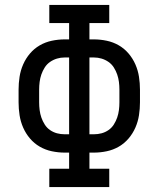

<svg xmlns="http://www.w3.org/2000/svg" viewBox="-20 -755 640 775"><path d="M179 0V-74H259V-139H241Q215 -139 189 -144.5Q163 -150 140.5 -163Q118 -176 101 -196Q84 -216 73.5 -240Q63 -264 59 -290Q55 -316 55 -342V-393Q55 -419 59 -445Q63 -471 73.5 -495Q84 -519 101 -539Q118 -559 140.5 -572Q163 -585 189 -590.5Q215 -596 241 -596H259V-662H179V-735H421V-662H341V-596H359Q385 -596 411 -590.5Q437 -585 459.5 -572Q482 -559 499 -539Q516 -519 526.5 -495Q537 -471 541 -445Q545 -419 545 -393V-342Q545 -316 541 -290Q537 -264 526.5 -240Q516 -216 499 -196Q482 -176 459.5 -163Q437 -150 411 -144.5Q385 -139 359 -139H341V-74H421V0ZM241 -213H259V-523H241Q225 -523 210 -518.5Q195 -514 182 -505Q169 -496 160.5 -482.5Q152 -469 147 -454.5Q142 -440 140 -424.5Q138 -409 138 -393V-342Q138 -326 140 -310.5Q142 -295 147 -280.5Q152 -266 160.5 -252.5Q169 -239 182 -230Q195 -221 210 -217Q225 -213 241 -213ZM359 -213Q375 -213 390 -217Q405 -221 418 -230Q431 -239 439.5 -252.5Q448 -266 453 -280.5Q458 -295 460 -310.5Q462 -326 462 -342V-393Q462 -409 460 -424.5Q458 -440 453 -454.5Q448 -469 439.5 -482.5Q431 -496 418 -505Q405 -514 390 -518.5Q375 -523 359 -523H341V-213Z"/></svg>

Font: Iosevka Curly Slab Extended
Style: Regular
Weight: 400
Width: 7
Monospace: yes
Designer: Belleve Invis
Foundry: Belleve Invis
Version: Version 11.1.0; ttfautohint (v1.8.3)